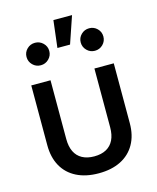

<svg xmlns="http://www.w3.org/2000/svg" viewBox="-123 -917 825 1011"><g transform="rotate(-15 289.0 -411.5)"><path d="M289.1 9.8Q219.2 9.8 168.7 -15.6Q118.2 -41 91.3 -88.9Q64.5 -136.7 64.5 -203.1V-529.3H169.4V-209Q169.4 -168 183.1 -139.9Q196.8 -111.8 223.6 -97.2Q250.5 -82.5 289.1 -82.5Q328.1 -82.5 354.7 -97.2Q381.3 -111.8 395 -139.9Q408.7 -168 408.7 -209V-529.3H514.2V-203.1Q514.2 -136.7 487.1 -88.9Q460 -41 409.7 -15.6Q359.4 9.8 289.1 9.8ZM436 -618.7Q410.6 -618.7 392.6 -636.7Q374.5 -654.8 374.5 -680.2Q374.5 -705.6 392.6 -723.4Q410.6 -741.2 436.5 -741.2Q461.9 -741.2 480 -723.4Q498 -705.6 498 -680.2Q498 -654.8 480 -636.7Q461.9 -618.7 436 -618.7ZM141.1 -618.7Q115.2 -618.7 97.2 -636.7Q79.1 -654.8 79.1 -680.2Q79.1 -705.6 97.2 -723.4Q115.2 -741.2 141.1 -741.2Q166.5 -741.2 184.8 -723.4Q203.1 -705.6 203.1 -680.2Q203.1 -654.8 184.8 -636.7Q166.5 -618.7 141.1 -618.7ZM248.5 -684.1 266.1 -831.5H367.7L317.4 -684.1Z"/></g></svg>

Font: Inter 24pt Medium
Style: Regular
Weight: 500
Designer: Rasmus Andersson
Foundry: rsms
Version: Version 4.001;git-66647c0bb